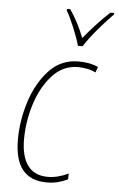

<svg xmlns="http://www.w3.org/2000/svg" viewBox="-55 -803 528 852"><g transform="rotate(5 209.5 -377.5)"><path d="M292 -606Q314 -641 351 -684.5Q388 -728 418 -758L419 -765H402Q371 -737 340.5 -703.5Q310 -670 287 -642Q262 -708 223 -765H209L208 -758Q224 -731 243.5 -684Q263 -637 271 -606ZM279 -12 280 -38Q233 -15 188 -15Q128 -15 98.5 -56Q69 -97 69 -171Q69 -252 94 -330.5Q119 -409 166.5 -460.5Q214 -512 280 -512Q299 -512 320 -508Q341 -504 359 -495L368 -520Q333 -537 280 -537Q202 -537 149 -480Q96 -423 69 -338Q42 -253 42 -168Q42 10 185 10Q215 10 238.5 3.5Q262 -3 279 -12Z"/></g></svg>

Font: Noto Sans Display SemiCondensed Thin
Style: Italic
Weight: 250
Width: 4
Designer: Monotype Design team
Foundry: Monotype Imaging Inc.
Version: 1.000